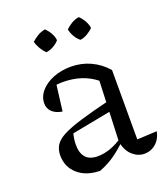

<svg xmlns="http://www.w3.org/2000/svg" viewBox="-132 -797 790 902"><g transform="rotate(-20 263.5 -346.5)"><path d="M438 6Q406 6 379.5 -17Q353 -40 343 -86L355 -389Q288 -442 191 -442Q172 -442 153 -439.5Q134 -437 117 -432L161 -455L143 -312Q109 -318 92 -335Q75 -352 75 -377Q75 -410 98.5 -437.5Q122 -465 162 -481Q202 -497 250 -497Q303 -497 348.5 -476Q394 -455 428 -416V-69L527 -74Q522 -48 508.5 -30Q495 -12 476.5 -3Q458 6 438 6ZM214 10Q145 9 103.5 -27.5Q62 -64 62 -122Q62 -150 75 -171.5Q88 -193 121 -210.5Q154 -228 215 -246.5Q276 -265 371 -288V-240L132 -194L158 -207Q153 -192 150.5 -175Q148 -158 148 -144Q148 -102 167.5 -80Q187 -58 228 -58Q258 -58 291 -69.5Q324 -81 361 -107V-90Q330 -59 295 -33.5Q260 -8 214 10ZM197 -703Q211 -690 221 -672.5Q231 -655 233 -636Q222 -623 204 -612.5Q186 -602 167 -600Q154 -612 143.5 -629.5Q133 -647 128 -666Q142 -679 159.5 -689.5Q177 -700 197 -703ZM366 -703Q380 -690 390 -672.5Q400 -655 403 -636Q391 -623 373 -612.5Q355 -602 337 -600Q322 -612 312 -629.5Q302 -647 298 -666Q311 -679 328.5 -689.5Q346 -700 366 -703Z"/></g></svg>

Font: Piazzolla Thin
Style: Regular
Weight: 400
Version: Version 2.001